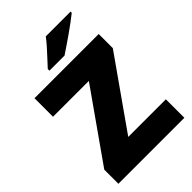

<svg xmlns="http://www.w3.org/2000/svg" viewBox="-267 -1036 1144 1144"><g transform="rotate(-45 305.5 -463.5)"><path d="M586 0H30V-119L339 -558H37V-714H578V-595L269 -156H586ZM554 -917Q536 -903 509 -882.5Q482 -862 451 -840.5Q420 -819 391.5 -799.5Q363 -780 343 -767H216V-781Q233 -800 257 -825.5Q281 -851 305 -878Q329 -905 345 -927H554Z"/></g></svg>

Font: Noto Sans Lao Black
Style: Regular
Weight: 900
Designer: Monotype Design Team
Foundry: Monotype Imaging Inc.
Version: Version 2.003; ttfautohint (v1.8.4.7-5d5b)